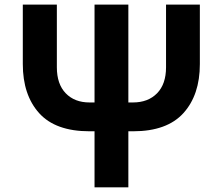

<svg xmlns="http://www.w3.org/2000/svg" viewBox="-20 -806 957 826"><path d="M78.1 -530.3V-786.1H224.6V-516.6Q224.6 -444.3 262.7 -404.8Q300.8 -365.2 365.2 -365.2H386.7V-786.1H532.2V-365.2H551.8Q617.2 -365.2 655.8 -404.8Q694.3 -444.3 694.3 -516.6V-786.1H839.8V-530.3Q839.8 -397.5 769 -319.3Q698.2 -241.2 552.7 -241.2H532.2V0H386.7V-241.2H365.2Q218.8 -241.2 148.4 -319.3Q78.1 -397.5 78.1 -530.3Z"/></svg>

Font: Gothic A1 ExtraBold
Style: Regular
Weight: 800
Designer: HanYang I&C Co.,Ltd.
Foundry: HanYang I&C Co.,Ltd.
Version: Version 2.50